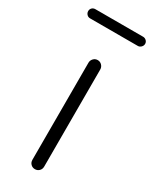

<svg xmlns="http://www.w3.org/2000/svg" viewBox="-197 -764 653 813"><g transform="rotate(30 129.0 -357.5)"><path d="M100.6 -29.3V-503.9Q100.6 -515.6 108.9 -524.4Q117.2 -533.2 129.4 -533.2Q141.6 -533.2 149.9 -524.4Q158.2 -515.6 158.2 -503.9V-29.3Q158.2 -16.6 149.9 -8.3Q141.6 0 129.4 0Q117.2 0 108.9 -8.3Q100.6 -16.6 100.6 -29.3ZM12.7 -669.9Q2.9 -669.9 -3.4 -676.8Q-9.8 -683.6 -9.8 -692.9Q-9.8 -702.1 -3.4 -708.5Q2.9 -714.8 12.7 -714.8H246.1Q254.9 -714.8 261.7 -708.5Q268.6 -702.1 268.6 -692.9Q268.6 -683.6 261.7 -676.8Q254.9 -669.9 246.1 -669.9Z"/></g></svg>

Font: irohamaru Light
Style: Regular
Weight: 200
Designer: [Source Han Sans]
Ryoko NISHIZUKA  (kana & ideographs); Paul D. Hunt (Latin, Greek & Cyrillic); Wenlong ZHANG  (bopomofo
Version: Version 1.01